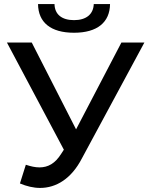

<svg xmlns="http://www.w3.org/2000/svg" viewBox="-20 -909 737 944"><path d="M136 -700H14L294 -173L281 -153C251 -105 216 -86 174 -86C153 -86 131 -91 107 -99L78 -7C111 7 145 15 177 15C257 15 331 -31 382 -129L690 -700H577L354 -273ZM344 -748C458 -748 520 -799 521 -889H441C439 -838 403 -810 344 -810C284 -810 249 -838 248 -889H167C168 -799 229 -748 344 -748Z"/></svg>

Font: Montserrat-Alt1 SemBd
Style: Regular
Weight: 600
Designer: Differentunic
Foundry: Differentunic
Version: Version 7.222